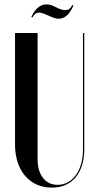

<svg xmlns="http://www.w3.org/2000/svg" viewBox="-20 -850 448 879"><path d="M48.8 -699V-189.8Q48.8 -144.5 60.6 -107.8Q72.5 -71 94.8 -45.1Q117 -19.2 147.9 -5.1Q178.8 9 217.5 9Q252.5 9 279.9 -3.2Q307.2 -15.5 326.2 -38Q345.2 -60.5 355.5 -93.5Q365.8 -126.5 365.8 -168V-699H359.8V-165Q359.8 -128.2 351.1 -98.6Q342.5 -69 326.8 -47.8Q311 -26.5 290 -15.1Q269 -3.8 243.8 -3.8Q201.2 -3.8 176.8 -35.6Q152.2 -67.5 152.2 -119.8V-699ZM128.2 -770 123.2 -772Q137 -801.5 154.4 -815.8Q171.8 -830 192.8 -830Q200.2 -830 207.1 -828.6Q214 -827.2 221.2 -824L251 -810Q260.2 -806.5 266.8 -805Q273.2 -803.5 278.8 -803.5Q290 -803.5 297.6 -809.4Q305.2 -815.2 311 -827.2L316 -824.2Q302.8 -793.8 286 -779Q269.2 -764.2 248.5 -764.2Q240.8 -764.2 232.5 -766.6Q224.2 -769 215.5 -772.5L197 -780.8Q182.8 -787 174.5 -789.6Q166.2 -792.2 159.5 -792.2Q149 -792.2 141.9 -787Q134.8 -781.8 128.2 -770Z"/></svg>

Font: Moniqa Black
Style: Regular
Weight: 900
Designer: Rajesh Rajput
Foundry: Rajesh Rajput
Version: Version 1.000